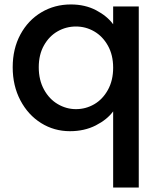

<svg xmlns="http://www.w3.org/2000/svg" viewBox="-20 -580 718 862"><path d="M298 -560Q362 -560 411.5 -534Q461 -508 488 -471V-551H603V262H488V-80Q461 -43 410 -17Q359 9 294 9Q223 9 164.5 -27.5Q106 -64 71.5 -129.5Q37 -195 37 -278Q37 -361 71.5 -425Q106 -489 165.5 -524.5Q225 -560 298 -560ZM321 -461Q277 -461 239 -439.5Q201 -418 177.5 -376.5Q154 -335 154 -278Q154 -221 177.5 -178Q201 -135 239.5 -112.5Q278 -90 321 -90Q365 -90 403 -112Q441 -134 464.5 -176.5Q488 -219 488 -276Q488 -333 464.5 -375Q441 -417 403 -439Q365 -461 321 -461Z"/></svg>

Font: Poppins Medium A&M
Style: Regular
Weight: 500
Designer: Ninad Kale (Devanagari), Jonny Pinhorn (Latin)
Foundry: Indian Type Foundry
Version: 4.004